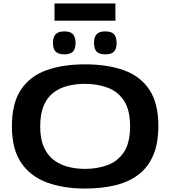

<svg xmlns="http://www.w3.org/2000/svg" viewBox="-20 -1083 986 1113"><path d="M474 10Q348 10 252.5 -25Q157 -60 103 -139Q49 -218 49 -351Q49 -484 101 -562.5Q153 -641 248 -675.5Q343 -710 473 -710Q602 -710 697.5 -676Q793 -642 845.5 -563.5Q898 -485 898 -354Q898 -251 867.5 -181Q837 -111 780.5 -69Q724 -27 646 -8.5Q568 10 474 10ZM473 -104Q544 -104 603.5 -126Q663 -148 698.5 -201.5Q734 -255 734 -351Q734 -446 698.5 -499.5Q663 -553 603.5 -575Q544 -597 473 -597Q421 -597 374 -585.5Q327 -574 290.5 -546.5Q254 -519 233.5 -471Q213 -423 213 -350Q213 -279 234 -231Q255 -183 291.5 -155.5Q328 -128 374.5 -116Q421 -104 473 -104ZM591 -768Q555 -768 540 -784Q525 -800 525 -834Q525 -868 540 -884.5Q555 -901 591 -901Q626 -901 641 -884.5Q656 -868 656 -834Q656 -800 641 -784Q626 -768 591 -768ZM353 -768Q318 -768 302.5 -784Q287 -800 287 -834Q287 -868 302.5 -884.5Q318 -901 353 -901Q388 -901 403 -884.5Q418 -868 418 -834Q418 -800 403 -784Q388 -768 353 -768ZM296 -963V-1063H649V-963Z"/></svg>

Font: Georama Extended SemiBold
Style: Regular
Weight: 600
Width: 7
Designer: Jean-Baptiste Levee
Foundry: Production Type
Version: Version 1.000